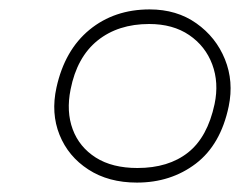

<svg xmlns="http://www.w3.org/2000/svg" viewBox="-20 -716 510 408"><path d="M271 -328Q210.5 -328 167.8 -355.8Q125 -383.5 106.5 -429.5Q88 -475.5 100 -530Q117.5 -609.5 170.2 -652.8Q223 -696 298 -696Q355.5 -696 397.2 -666.5Q439 -637 458 -590Q477 -543 466 -490Q449 -408.5 396 -368.2Q343 -328 271 -328ZM272 -359Q338 -359 379.5 -391.8Q421 -424.5 436 -495Q445.5 -540.5 431 -579.2Q416.5 -618 382 -641.5Q347.5 -665 297 -665Q231 -665 187.2 -629.8Q143.5 -594.5 130 -526Q120.5 -479 134.5 -441.2Q148.5 -403.5 183.5 -381.2Q218.5 -359 272 -359Z"/></svg>

Font: Commissioner Thin
Style: Italic
Weight: 100
Italic angle: -12°
Designer: Kostas Bartsokas
Foundry: Kostas Bartsokas
Version: Version 1.000; ttfautohint (v1.8.3)